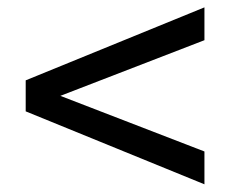

<svg xmlns="http://www.w3.org/2000/svg" viewBox="-20 -613 626 514"><path d="M527.3 -119.6 48.8 -314.9V-397.9L527.3 -593.3V-505.4L141.6 -356.4L527.3 -207.5Z"/></svg>

Font: Andika DR AuSIL
Style: Regular
Weight: 400
Designer: Annie Olsen & Victor Gaultney
Foundry: SIL International
Version: Version 0.003